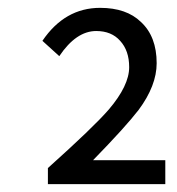

<svg xmlns="http://www.w3.org/2000/svg" viewBox="-20 -910 450 489"><path d="M102 -441V-482Q218 -586 257 -631Q309 -692 309 -739Q309 -781 286 -806Q264 -831 225 -831Q174 -831 131 -767L88 -806Q145 -890 235 -890Q302 -890 339 -854Q379 -817 379 -749Q379 -692 333 -630Q299 -586 217 -502H401V-441Z"/></svg>

Font: Source Han Sans Regular
Style: Regular
Weight: 400
Designer: Ryoko NISHIZUKA  (kana & ideographs); Paul D. Hunt (Latin, Greek & Cyrillic); Wenlong ZHANG  (bopomofo); Sandoll Communi
Foundry: Adobe Systems Incorporated
Version: Version 1.00 January 18, 2024, initial release